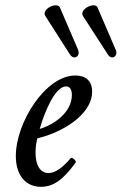

<svg xmlns="http://www.w3.org/2000/svg" viewBox="-20 -707 469 740"><path d="M281 -515 211 -678C200 -702 137 -671 155 -645L249 -498C265 -473 291 -490 281 -515ZM426 -515 356 -678C346 -702 283 -671 300 -645L395 -498C410 -473 437 -490 426 -515ZM138 13C189 13 227 -19 272 -81C276 -86 257 -104 252 -97C225 -65 195 -40 167 -40C134 -40 117 -72 117 -118C117 -134 118 -150 124 -174C213 -194 335 -262 335 -354C335 -396 310 -416 270 -416C155 -416 41 -234 41 -106C41 -31 79 13 138 13ZM133 -210C152 -276 192 -374 235 -374C249 -374 257 -362 257 -341C257 -275 190 -227 133 -210Z"/></svg>

Font: Junicode Two Beta SemiCondensed Medium
Style: Italic
Weight: 500
Width: 4
Italic angle: -10°
Version: Version 1.063